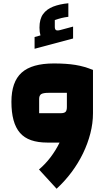

<svg xmlns="http://www.w3.org/2000/svg" viewBox="-20 -874 660 1177"><path d="M270 0Q213 0 171 -14.5Q129 -29 102.5 -59.5Q76 -90 63 -137.5Q50 -185 50 -250Q50 -311 65.5 -355.5Q81 -400 112.5 -428.5Q144 -457 193.5 -471Q243 -485 310 -485Q387 -485 442.5 -476Q498 -467 550 -445V-180L460 0ZM327 283 219 165Q258 132 289.5 90.5Q321 49 343.5 3.5Q366 -42 378 -88.5Q390 -135 390 -180H550Q550 -119 534 -56.5Q518 6 489 66Q460 126 419 181Q378 236 327 283ZM220 -180H351Q373 -180 381.5 -188Q390 -196 390 -218V-305H279Q245 -305 232.5 -297Q220 -289 220 -267ZM192 -575V-647L228 -657Q225 -668 223.5 -679Q222 -690 222 -705Q222 -757 244 -787.5Q266 -818 306 -833.5Q346 -849 399 -854V-771Q375 -768 357 -763.5Q339 -759 316 -751V-709Q316 -694 323.5 -689.5Q331 -685 350 -690L428 -711V-638Z"/></svg>

Font: Changa ExtraLight ExtraBold
Style: Regular
Weight: 800
Version: Version 3.002; ttfautohint (v1.8.2)